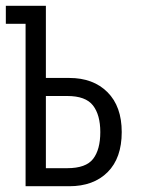

<svg xmlns="http://www.w3.org/2000/svg" viewBox="-30 -645 487 665"><path d="M391.6 -187.5Q391.6 -97.7 342.8 -48.8Q293.9 0 210 0H58.6V-562.5H-9.8V-625H128.9V-375H210Q293 -375 342.3 -325.7Q391.6 -276.4 391.6 -187.5ZM317.4 -187.5Q317.4 -247.1 292 -279.8Q266.6 -312.5 203.1 -312.5H128.9V-62.5H203.1Q267.6 -62.5 292.5 -94.7Q317.4 -127 317.4 -187.5Z"/></svg>

Font: Sudo
Style: Bold
Weight: 700
Monospace: yes
Designer: Jens Kutilek
Foundry: Jens Kutilek
Version: Version 0.040